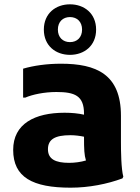

<svg xmlns="http://www.w3.org/2000/svg" viewBox="-20 -857 648 889"><path d="M304 -603C370 -603 425 -645 425 -720C425 -795 370 -837 304 -837C238 -837 183 -795 183 -720C183 -645 238 -603 304 -603ZM304 -778C337 -778 360 -756 360 -720C360 -684 337 -662 304 -662C271 -662 248 -684 248 -720C248 -756 271 -778 304 -778ZM540 -200V-321C540 -514 425 -562 262 -562C196 -562 135 -553 87 -539V-405H97C129 -419 184 -431 241 -431C326 -431 369 -414 369 -331V-326C342 -332 313 -335 279 -335C141 -335 41 -284 41 -163C41 -36 131 12 307 12C392 12 477 -5 547 -31L551 -39C541 -75 540 -157 540 -200ZM300 -103C237 -103 202 -120 202 -166C202 -212 235 -231 306 -231C327 -231 350 -228 369 -224C369 -165 370 -140 378 -114C355 -107 326 -103 300 -103Z"/></svg>

Font: Kufam Arabic Latin Roman Bold
Style: Regular
Weight: 700
Designer: Wael Morcos & Artur Schmal
Version: Version 1.200;PS 001.200;hotconv 1.0.88;makeotf.lib2.5.64775